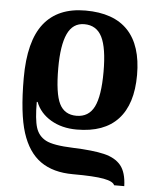

<svg xmlns="http://www.w3.org/2000/svg" viewBox="-55 -596 723 883"><g transform="rotate(5 306.5 -154.5)"><path d="M304.2 -548.8Q434.6 -548.8 500.2 -479.5Q565.9 -410.2 565.9 -273.9Q565.9 -139.2 501.7 -69.6Q437.5 0 311 0Q242.2 0 191.4 -30Q140.6 -60.1 121.1 -110.8H117.2Q117.2 -30.3 129.2 7.6Q141.1 45.4 175.5 63.7Q210 82 301.8 85.2Q393.6 88.4 445.8 100.8Q498 113.3 523.9 145Q549.8 176.8 551.8 240.2H504.9Q498.5 222.7 454.3 214.4Q410.2 206.1 312 206.1Q220.2 206.1 162.1 165Q104 124 75.9 36.4Q47.9 -51.3 47.9 -214.8Q47.9 -385.7 112.5 -467.3Q177.2 -548.8 304.2 -548.8ZM304.2 -485.8Q251 -485.8 226.6 -432.9Q202.1 -379.9 202.1 -274.9Q202.1 -157.2 225.6 -110.1Q249 -63 304.2 -63Q360.8 -63 386 -113.3Q411.1 -163.6 411.1 -274.9Q411.1 -385.3 386 -435.5Q360.8 -485.8 304.2 -485.8Z"/></g></svg>

Font: Droid Serif
Style: Bold
Weight: 700
Designer: Monotype Design team
Foundry: Monotype Imaging Inc.
Version: Version 1.03